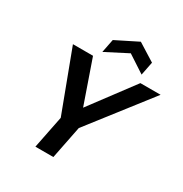

<svg xmlns="http://www.w3.org/2000/svg" viewBox="-209 -1093 1191 1250"><g transform="rotate(30 386.0 -467.5)"><path d="M620 -700H772L419 -246L370 0H235L284 -245L113 -700H264L377 -375ZM599 -752 469 -837 304 -752 324 -853 488 -935 619 -853Z"/></g></svg>

Font: Albert Sans
Style: Bold Italic
Weight: 700
Italic angle: -11.25°
Designer: Andreas Rasmussen
Foundry: a.Foundry
Version: Version 1.025